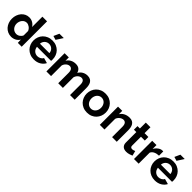

<svg xmlns="http://www.w3.org/2000/svg" viewBox="399 -2313 3906 3906"><g transform="rotate(45 2352.0 -360.0)"><path d="M278 10Q224 10 178 -11Q132 -32 99 -69Q66 -106 47.5 -155.5Q29 -205 29 -262Q29 -319 46.5 -368Q64 -417 95 -454Q126 -491 169 -512Q212 -533 263 -533Q321 -533 367.5 -505Q414 -477 440 -432V-730H574V0H463L460 -91Q431 -41 381.5 -15.5Q332 10 278 10ZM313 -104Q332 -104 352 -110.5Q372 -117 389 -129Q406 -141 419.5 -157Q433 -173 440 -192V-317Q432 -339 417.5 -357.5Q403 -376 384.5 -389.5Q366 -403 345.5 -411Q325 -419 305 -419Q275 -419 249.5 -406Q224 -393 206 -370.5Q188 -348 178 -319Q168 -290 168 -259Q168 -226 179 -198Q190 -170 209 -149Q228 -128 254.5 -116Q281 -104 313 -104Z M962 -585 876 -611 930 -730H1055ZM929 10Q866 10 815 -11.5Q764 -33 728 -70Q692 -107 672.5 -156Q653 -205 653 -259Q653 -315 672 -364.5Q691 -414 727 -451.5Q763 -489 814.5 -511Q866 -533 930 -533Q994 -533 1044.5 -511Q1095 -489 1130.5 -452Q1166 -415 1184.5 -366Q1203 -317 1203 -264Q1203 -251 1202.5 -239Q1202 -227 1200 -219H795Q798 -188 810 -164Q822 -140 841 -123Q860 -106 884 -97Q908 -88 934 -88Q974 -88 1009.5 -107.5Q1045 -127 1058 -159L1173 -127Q1144 -67 1080.5 -28.5Q1017 10 929 10ZM1065 -306Q1060 -365 1021.5 -400.5Q983 -436 928 -436Q901 -436 877.5 -426.5Q854 -417 836 -400Q818 -383 806.5 -359Q795 -335 793 -306Z M2099 0H1965V-294Q1965 -357 1943.5 -386Q1922 -415 1884 -415Q1844 -415 1809 -384.5Q1774 -354 1759 -305V0H1625V-294Q1625 -357 1603.5 -386Q1582 -415 1544 -415Q1505 -415 1469.5 -385Q1434 -355 1419 -306V0H1285V-524H1406V-427Q1435 -478 1485.5 -505.5Q1536 -533 1601 -533Q1667 -533 1703 -501Q1739 -469 1749 -422Q1781 -476 1830 -504.5Q1879 -533 1942 -533Q1990 -533 2021 -515Q2052 -497 2069 -468Q2086 -439 2092.5 -402Q2099 -365 2099 -327Z M2458 10Q2394 10 2343 -12Q2292 -34 2256.5 -71.5Q2221 -109 2202 -158Q2183 -207 2183 -261Q2183 -316 2202 -365Q2221 -414 2256.5 -451.5Q2292 -489 2343 -511Q2394 -533 2458 -533Q2522 -533 2572.5 -511Q2623 -489 2658.5 -451.5Q2694 -414 2713 -365Q2732 -316 2732 -261Q2732 -207 2713 -158Q2694 -109 2659 -71.5Q2624 -34 2573 -12Q2522 10 2458 10ZM2321 -261Q2321 -226 2331.5 -197.5Q2342 -169 2360.5 -148Q2379 -127 2404 -115.5Q2429 -104 2458 -104Q2487 -104 2512 -115.5Q2537 -127 2555.5 -148Q2574 -169 2584.5 -198Q2595 -227 2595 -262Q2595 -296 2584.5 -325Q2574 -354 2555.5 -375Q2537 -396 2512 -407.5Q2487 -419 2458 -419Q2429 -419 2404 -407Q2379 -395 2360.5 -374Q2342 -353 2331.5 -324Q2321 -295 2321 -261Z M3309 0H3175V-294Q3175 -357 3153 -386Q3131 -415 3092 -415Q3072 -415 3051 -407Q3030 -399 3011.5 -384.5Q2993 -370 2978 -350Q2963 -330 2956 -306V0H2822V-524H2943V-427Q2972 -477 3027 -505Q3082 -533 3151 -533Q3200 -533 3231 -515Q3262 -497 3279 -468Q3296 -439 3302.5 -402Q3309 -365 3309 -327Z M3735 -27Q3708 -15 3669 -3Q3630 9 3587 9Q3559 9 3534.5 2Q3510 -5 3491.5 -20.5Q3473 -36 3462 -60.5Q3451 -85 3451 -120V-421H3382V-524H3451V-694H3585V-524H3695V-421H3585V-165Q3585 -137 3599.5 -125.5Q3614 -114 3635 -114Q3656 -114 3676 -121Q3696 -128 3708 -133Z M4117 -408Q4056 -407 4008 -384.5Q3960 -362 3939 -317V0H3805V-524H3928V-412Q3942 -439 3961 -460.5Q3980 -482 4002 -498Q4024 -514 4046.5 -522.5Q4069 -531 4090 -531Q4101 -531 4106.5 -531Q4112 -531 4117 -530Z M4442 -585 4356 -611 4410 -730H4535ZM4409 10Q4346 10 4295 -11.5Q4244 -33 4208 -70Q4172 -107 4152.5 -156Q4133 -205 4133 -259Q4133 -315 4152 -364.5Q4171 -414 4207 -451.5Q4243 -489 4294.5 -511Q4346 -533 4410 -533Q4474 -533 4524.5 -511Q4575 -489 4610.5 -452Q4646 -415 4664.5 -366Q4683 -317 4683 -264Q4683 -251 4682.5 -239Q4682 -227 4680 -219H4275Q4278 -188 4290 -164Q4302 -140 4321 -123Q4340 -106 4364 -97Q4388 -88 4414 -88Q4454 -88 4489.5 -107.5Q4525 -127 4538 -159L4653 -127Q4624 -67 4560.5 -28.5Q4497 10 4409 10ZM4545 -306Q4540 -365 4501.5 -400.5Q4463 -436 4408 -436Q4381 -436 4357.5 -426.5Q4334 -417 4316 -400Q4298 -383 4286.5 -359Q4275 -335 4273 -306Z"/></g></svg>

Font: IngvarSans
Style: Bold
Weight: 700
Version: Version 3.000